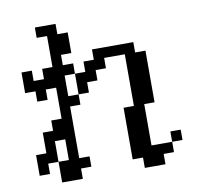

<svg xmlns="http://www.w3.org/2000/svg" viewBox="-97 -962 1194 1144"><g transform="rotate(-10 500.0 -390.0)"><path d="M62.5 15.6V-109.4H125V-234.4H187.5V-296.9H250V-484.4H187.5V-421.9H125V-484.4H62.5V-609.4H125V-546.9H187.5V-609.4H250V-796.9H187.5V-859.4H312.5V-796.9H375V-671.9H312.5V-609.4H375V-546.9H312.5V-421.9H375V-359.4H312.5V-46.9H375V15.6H312.5V78.1H187.5V-46.9H125V15.6ZM187.5 -46.9H250V-171.9H187.5ZM375 -421.9V-546.9H437.5V-609.4H500V-671.9H750V-609.4H812.5V-296.9H750V-46.9H875V15.6H812.5V78.1H687.5V15.6H625V-296.9H687.5V-609.4H562.5V-546.9H500V-484.4H437.5V-421.9ZM875 -46.9V-109.4H937.5V-46.9Z"/></g></svg>

Font: KH Dot Dougenzaka 16
Style: Regular
Weight: 400
Designer: Original version for X68000 by Keitarou Hiraki (http://hp.vector.co.jp/authors/VA000874/) / TrueType conversion by Homem
Version: Version 1.00.20150527